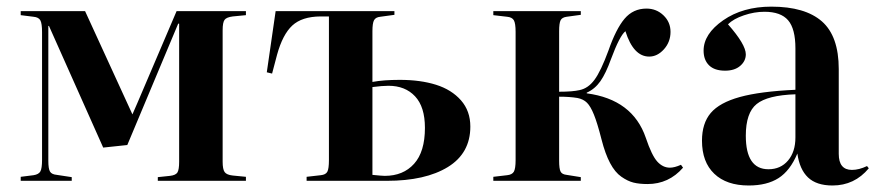

<svg xmlns="http://www.w3.org/2000/svg" viewBox="-20 -550 2663 584"><path d="M43 0V-12.2L82 -17.1Q97.7 -19.5 102.8 -28.6Q107.9 -37.6 107.9 -64V-452.1Q107.9 -478.5 102.8 -488Q97.7 -497.6 82 -499L43 -503.9V-516.1H238.8L382.8 -202.1L397.9 -236.8L517.1 -516.1H728V-503.9L688 -500Q668.9 -497.6 663.1 -489.7Q657.2 -481.9 657.2 -458V-58.1Q657.2 -35.2 663.3 -26.6Q669.4 -18.1 688 -16.1L728 -12.2V0H460V-11.2L497.1 -15.1Q514.6 -17.1 519.8 -25.6Q524.9 -34.2 524.9 -58.1V-478H522L367.2 -108.9L293.9 -101.1L128.9 -471.2H127V-61Q127 -36.6 132.1 -28.1Q137.2 -19.5 152.8 -18.1L198.2 -11.2V0Z M912.6 0V-12.2L955.6 -17.1Q970.7 -18.6 975.6 -27.6Q980.5 -36.6 980.5 -63V-500H954.6Q898.4 -499.5 869.1 -472.4Q839.8 -445.3 822.8 -383.8L807.6 -326.2L791.5 -330.1L818.4 -516.1H1179.7V-504.9L1136.7 -499Q1122.6 -497.6 1117.7 -488.5Q1112.8 -479.5 1112.8 -455.1V-300.8Q1147 -307.1 1195.8 -307.1Q1258.8 -307.1 1306.2 -292.2Q1353.5 -277.3 1382.1 -244.9Q1410.6 -212.4 1410.6 -165Q1410.6 -84 1342.3 -42Q1273.9 0 1156.7 0ZM1150.4 -15.1Q1206.5 -15.1 1239.5 -51.8Q1272.5 -88.4 1272.5 -161.1Q1272.5 -225.1 1242.4 -257.1Q1212.4 -289.1 1161.6 -289.1Q1143.1 -289.1 1112.8 -285.2V-18.1Q1142.1 -15.1 1150.4 -15.1Z M1949.7 9.8Q1924.8 9.8 1907 5.4Q1889.2 1 1869.9 -12.5Q1850.6 -25.9 1835.7 -54Q1820.8 -82 1809.6 -126Q1796.9 -175.8 1786.6 -201.2Q1776.4 -226.6 1765.4 -237.5Q1754.4 -248.5 1736.3 -252Q1712.4 -255.9 1680.7 -255.9V-61Q1680.7 -36.6 1685.1 -28.1Q1689.5 -19.5 1703.6 -18.1L1746.6 -11.2V0H1480.5V-12.2L1522.5 -17.1Q1537.6 -18.6 1543 -27.8Q1548.3 -37.1 1548.3 -63V-453.1Q1548.3 -479 1543 -488.3Q1537.6 -497.6 1522.5 -499L1480.5 -503.9V-516.1H1746.6V-504.9L1703.6 -499Q1689.5 -497.1 1685.1 -488.3Q1680.7 -479.5 1680.7 -455.1V-271Q1721.7 -271 1742.7 -275.9Q1769 -281.2 1788.3 -307.4Q1807.6 -333.5 1830.6 -396Q1853.5 -461.9 1879.6 -492.9Q1905.8 -523.9 1946.3 -523.9Q1976.6 -523.9 1998 -503.4Q2019.5 -482.9 2019.5 -453.1Q2019.5 -422.4 1999.5 -400.1Q1979.5 -377.9 1954.6 -377.9Q1906.7 -377.9 1882.3 -455.1Q1864.7 -440.9 1838.4 -370.1Q1822.8 -326.7 1806.2 -303Q1789.6 -279.3 1764.6 -268.1V-266.1Q1904.3 -247.6 1944.3 -130.9Q1962.4 -77.1 1979.2 -58.6Q1996.1 -40 2017.6 -40Q2031.7 -40 2051.3 -48.8L2057.6 -40Q2014.2 9.8 1949.7 9.8Z M2257.3 14.2Q2189.9 14.2 2152.6 -21.5Q2115.2 -57.1 2115.2 -122.1Q2115.2 -174.8 2141.8 -206.3Q2168.5 -237.8 2230.2 -254.9Q2292 -272 2399.4 -276.9V-402.8Q2399.4 -462.4 2377.2 -488.3Q2355 -514.2 2305.2 -514.2Q2274.4 -514.2 2242.7 -503.4Q2210.9 -492.7 2194.3 -476.1Q2248.5 -414.6 2248.5 -384.8Q2248.5 -364.3 2231.4 -349.6Q2214.4 -335 2185.5 -335Q2153.3 -335 2136.7 -351.3Q2120.1 -367.7 2120.1 -396Q2120.1 -446.8 2179.7 -488.3Q2239.3 -529.8 2326.2 -529.8Q2428.7 -529.8 2480 -484.9Q2531.2 -439.9 2531.2 -339.8V-82Q2531.2 -33.2 2571.3 -33.2Q2592.8 -33.2 2617.2 -44.9L2622.6 -38.1Q2579.1 14.2 2512.2 14.2Q2463.4 14.2 2437.7 -10.3Q2412.1 -34.7 2405.3 -83Q2383.3 -30.8 2348.1 -8.3Q2313 14.2 2257.3 14.2ZM2317.4 -35.2Q2354.5 -35.2 2377 -61.8Q2399.4 -88.4 2399.4 -131.8V-263.2Q2314.5 -260.3 2281.5 -233.6Q2248.5 -207 2248.5 -137.2Q2248.5 -35.2 2317.4 -35.2Z"/></svg>

Font: Display Semibold
Style: Regular
Weight: 600
Designer: Latin by Veronika Burian and Jose Scaglione. Greek by Irene Vlachou. Cyrillic by Vera Evstafieva.
Foundry: TypeTogether
Version: Version 3.002